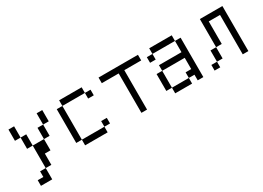

<svg xmlns="http://www.w3.org/2000/svg" viewBox="-16 -1110 2532 1846"><g transform="rotate(-30 1250.0 -187.5)"><path d="M125 62.5H62.5V125H187.5Q187.5 125 187.5 0H125ZM187.5 0H250Q250 0 250 -125H312.5Q312.5 -125 312.5 -250H187.5Q187.5 -250 187.5 0ZM187.5 -250Q187.5 -250 187.5 -375H125Q125 -375 125 -250ZM312.5 -250H375Q375 -250 375 -375H312.5Q312.5 -375 312.5 -250ZM125 -375Q125 -375 125 -500H62.5Q62.5 -500 62.5 -375ZM375 -375H437.5Q437.5 -375 437.5 -500H375Q375 -500 375 -375Z M937.5 -62.5V-125H875V-62.5H625V0H875V-62.5ZM937.5 -375V-437.5H875V-375ZM625 -62.5Q625 -62.5 625 -437.5H562.5Q562.5 -437.5 562.5 -62.5ZM625 -437.5H875V-500H625Z M1500 -437.5V-500H1062.5V-437.5H1250V0H1312.5V-437.5Z M1625 -62.5V0H1812.5V-62.5ZM1625 -62.5V-250H1562.5V-62.5ZM1875 -62.5V0H1937.5V-437.5H1875Q1875 -437.5 1875 -312.5H1625V-250H1875Q1875 -250 1875 -125H1812.5V-62.5ZM1625 -437.5H1562.5V-375H1625ZM1625 -437.5H1875V-500H1625Z M2125 -62.5H2062.5V0H2125ZM2125 -62.5H2187.5Q2187.5 -62.5 2187.5 -187.5H2125Q2125 -187.5 2125 -62.5ZM2375 -437.5V0H2437.5Q2437.5 0 2437.5 -500H2187.5V-187.5H2250Q2250 -187.5 2250 -437.5Z"/></g></svg>

Font: UnifontExMono
Style: Regular
Weight: 500
Version: Version 15.0.06